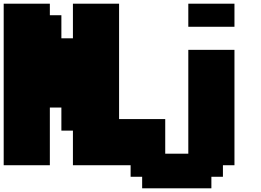

<svg xmlns="http://www.w3.org/2000/svg" viewBox="-20 -895 1415 1040"><path d="M750 125H1125V62.5H1187.5V0H1250V-625H1000V-62.5H875V-250H625V-875H375V-687.5H312.5V-812.5H250V-875H0V0H250V-312.5H312.5V-187.5H375V0H687.5V62.5H750ZM1000 -750H1250V-875H1000Z"/></svg>

Font: Faithful 32x
Style: Bold
Weight: 400
Foundry: Faithful Resource Pack
Version: Version 1.0; January 27, 2023